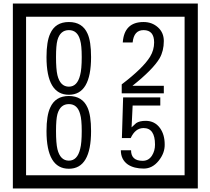

<svg xmlns="http://www.w3.org/2000/svg" viewBox="-20 -980 1195 1090"><path d="M1103 90H53V-960H1103ZM1028 15V-885H128V15ZM497 -656Q497 -442 371 -442Q244 -442 244 -656Q244 -744 265 -789Q294 -855 371 -855Q448 -855 477 -789Q497 -745 497 -656ZM444 -656Q444 -723 435 -752Q420 -809 371 -809Q322 -809 306 -752Q298 -723 298 -656Q298 -587 306 -553Q322 -488 371 -488Q419 -488 435 -554Q444 -587 444 -656ZM910 -450H671V-501Q792 -593 832 -658Q855 -696 855 -739Q855 -809 795 -809Q740 -809 733 -739H677Q685 -855 795 -855Q843 -855 876.5 -825Q910 -795 910 -747Q910 -691 886 -649Q848 -585 732 -493H910ZM497 -236Q497 -22 371 -22Q244 -22 244 -236Q244 -324 265 -369Q294 -435 371 -435Q448 -435 477 -369Q497 -325 497 -236ZM444 -236Q444 -303 435 -332Q420 -389 371 -389Q322 -389 306 -332Q298 -303 298 -236Q298 -167 306 -133Q322 -68 371 -68Q419 -68 435 -134Q444 -167 444 -236ZM915 -160Q916 -111 880.5 -67Q845 -23 796 -23Q741 -23 706 -46Q666 -74 666 -127H724Q724 -67 790 -67Q824 -67 843 -97Q860 -124 860 -159Q860 -253 795 -253Q748 -253 722 -196H672L679 -427H890V-381H733L727 -257Q740 -269 753 -281Q772 -294 807 -294Q859 -294 889 -252Q915 -215 915 -160Z"/></svg>

Font: Unicode BMP Fallback SIL
Style: Regular
Weight: 400
Foundry: NRSI, SIL International
Version: Version 5.1 Based on Unicode 5.1